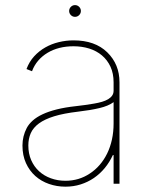

<svg xmlns="http://www.w3.org/2000/svg" viewBox="-20 -710 581 742"><path d="M66.8 -147.7Q66.8 -183.9 83.5 -215.6Q91.6 -230.8 106.5 -244.1Q121.4 -257.5 144.4 -268.3Q167.3 -279.1 199 -287.1Q230.8 -295.1 272.7 -299.7Q291.9 -301.8 309.3 -304.3Q326.7 -306.8 343.8 -309.7Q360.4 -312.5 374.3 -316.6Q388.1 -320.7 398.1 -326.7Q408 -332.7 413.5 -340.7Q419 -348.7 419 -359.4V-392Q419 -426.1 407 -452.2Q394.9 -478.3 373.9 -495.9Q353 -513.5 324.8 -522.4Q296.5 -531.2 264.2 -531.2Q235.4 -531.2 210 -524.9Q184.7 -518.5 163.9 -506Q143.1 -493.6 127.7 -475.7Q112.2 -457.7 103.7 -434.7L82.4 -443.2Q93 -471.6 112 -492.4Q131 -513.1 155.2 -526.8Q179.3 -540.5 207.4 -547.2Q235.4 -554 264.2 -554Q347.3 -554 394.5 -507.8Q441.8 -461.6 441.8 -392V0H419V-110.8H416.2Q403.4 -83.1 384.8 -60.5Q366.1 -38 342.7 -22Q319.2 -6 291.5 2.7Q263.8 11.4 233 11.4Q199.6 11.4 169.4 0.9Q139.2 -9.6 116.5 -29.8Q93.8 -50.1 80.3 -79.7Q66.8 -109.4 66.8 -147.7ZM233 -11.4Q285.2 -11.4 327.1 -39.4Q348.4 -53.3 365.2 -72.8Q382.1 -92.3 394.2 -117Q406.2 -141.7 412.6 -170.8Q419 -199.9 419 -233V-315.3Q398.8 -300.4 364.3 -292.3Q329.9 -284.1 281.2 -278.4Q226.6 -272 189.6 -260.7Q152.7 -249.3 130.5 -233Q108.3 -216.6 98.9 -195.3Q89.5 -174 89.5 -147.7Q89.5 -116.5 100.5 -91.3Q111.5 -66.1 130.9 -48.3Q150.2 -30.5 176.5 -21Q202.8 -11.4 233 -11.4ZM247.2 -667.6Q247.2 -676.8 253.9 -683.6Q260.7 -690.3 269.9 -690.3Q279.1 -690.3 285.9 -683.6Q292.6 -676.8 292.6 -667.6Q292.6 -658.4 285.9 -651.6Q279.1 -644.9 269.9 -644.9Q260.7 -644.9 253.9 -651.6Q247.2 -658.4 247.2 -667.6Z"/></svg>

Font: Inter P Thin
Style: Regular
Weight: 100
Designer: Rasmus Andersson
Foundry: rsms
Version: Version 3.018;git-588b23468